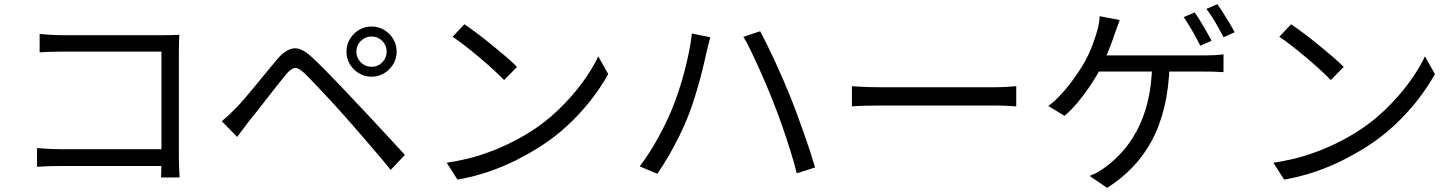

<svg xmlns="http://www.w3.org/2000/svg" viewBox="-20 -850 7040 929"><path d="M171.8 -685.6Q196.9 -683.2 227.1 -681.5Q257.3 -679.8 281.2 -679.8H773.5Q792 -679.8 812.6 -680.2Q833.1 -680.6 847.8 -681.6Q846.8 -664.8 846.1 -643.4Q845.4 -622 845.4 -604.4V-87.8Q845.4 -61 846.9 -31.8Q848.4 -2.7 849.2 8.7H759.2Q759.6 -2.7 760.4 -27.5Q761.2 -52.4 761.2 -79.2V-600.3H281.8Q253.9 -600.3 221.6 -599.3Q189.3 -598.3 171.8 -596.9ZM159.2 -133.5Q178.4 -132.2 208.8 -130.2Q239.1 -128.2 269.8 -128.2H806.1V-46.8H272.4Q242 -46.8 210.7 -45.8Q179.5 -44.7 159.2 -42.9Z M1704.3 -600.1Q1704.3 -570 1725.9 -548.4Q1747.5 -526.8 1777.6 -526.8Q1808.3 -526.8 1829.6 -548.4Q1850.8 -570 1850.8 -600.1Q1850.8 -630.8 1829.6 -652.1Q1808.3 -673.3 1777.6 -673.3Q1747.5 -673.3 1725.9 -652.1Q1704.3 -630.8 1704.3 -600.1ZM1656.4 -600.1Q1656.4 -633.8 1672.9 -661.3Q1689.3 -688.7 1716.8 -705.2Q1744.2 -721.7 1777.6 -721.7Q1811.3 -721.7 1838.8 -705.2Q1866.2 -688.7 1882.7 -661.3Q1899.2 -633.8 1899.2 -600.1Q1899.2 -566.8 1882.7 -539.3Q1866.2 -511.9 1838.8 -495.4Q1811.3 -478.9 1777.6 -478.9Q1744.2 -478.9 1716.8 -495.4Q1689.3 -511.9 1672.9 -539.3Q1656.4 -566.8 1656.4 -600.1ZM1053.1 -263.5Q1072.8 -279.8 1088.5 -294.9Q1104.2 -310.1 1123.8 -329.6Q1142 -347.8 1165.7 -375.8Q1189.5 -403.7 1216.6 -436.6Q1243.7 -469.5 1270.8 -502.6Q1298 -535.7 1321.3 -563.4Q1361 -610.3 1400 -615.8Q1439 -621.3 1490 -572.6Q1520.5 -544.5 1557 -507.2Q1593.6 -469.8 1629.8 -432.1Q1666 -394.4 1694.8 -363.2Q1728.8 -327.8 1770.9 -282.4Q1813 -237 1857.1 -189.6Q1901.2 -142.2 1939.2 -100.6L1870.4 -28Q1835.4 -71.4 1795.5 -117.8Q1755.7 -164.3 1717.3 -208.7Q1679 -253.1 1646.7 -289.1Q1625.3 -313.7 1598.4 -342.9Q1571.5 -372.1 1544.3 -401.2Q1517.2 -430.3 1493.5 -454.9Q1469.7 -479.6 1454 -495Q1424.7 -523.1 1406.3 -520.9Q1387.9 -518.7 1362.2 -487.6Q1344.3 -465.7 1321 -436.3Q1297.7 -406.9 1272.9 -375.1Q1248.1 -343.2 1225.3 -314.1Q1202.4 -285.1 1185.3 -264.5Q1170.4 -245.2 1154.8 -224Q1139.3 -202.8 1127.7 -187.5Z M2227 -732.7Q2253.7 -714.7 2288.7 -688.5Q2323.7 -662.3 2360.2 -632.4Q2396.8 -602.5 2429.1 -574.9Q2461.4 -547.2 2481.6 -526.2L2419.2 -462.7Q2400.4 -482.2 2370 -510.2Q2339.6 -538.2 2303.9 -568.5Q2268.2 -598.7 2233.2 -626.1Q2198.2 -653.5 2170 -671.9ZM2141.3 -62.6Q2228.7 -75.6 2301.3 -98.8Q2373.9 -122 2433.8 -150.9Q2493.7 -179.8 2540.9 -209Q2618.1 -257.3 2682.9 -319.9Q2747.8 -382.4 2796.9 -449.1Q2846 -515.8 2874.7 -577.3L2922.9 -491.7Q2889 -429.8 2839.2 -365.9Q2789.3 -302 2726.2 -243.1Q2663.1 -184.2 2587 -136.5Q2537.2 -105.2 2477.6 -75.1Q2418 -44.9 2347.7 -20.5Q2277.4 3.8 2193.6 19.3Z M3229.2 -316.9Q3245.6 -356 3261.2 -402.2Q3276.8 -448.4 3290 -498Q3303.3 -547.6 3313.2 -596.1Q3323.1 -644.6 3327.7 -687.8L3416.9 -669.8Q3414.1 -658.6 3410.5 -645.9Q3407 -633.1 3404 -620.4Q3401 -607.6 3398.4 -596.8Q3393.4 -573.7 3384.7 -536.4Q3376 -499.1 3363.9 -455.4Q3351.8 -411.8 3337.7 -367.1Q3323.5 -322.4 3307.9 -283.9Q3289.6 -238.2 3265.9 -190Q3242.1 -141.8 3215.2 -95.5Q3188.3 -49.3 3160.3 -9L3075.3 -45Q3122.9 -107.9 3163.3 -181.4Q3203.8 -255 3229.2 -316.9ZM3722 -355.3Q3706.8 -394.1 3688.6 -437.4Q3670.4 -480.6 3650.7 -524.1Q3631 -567.5 3612.3 -605.8Q3593.6 -644 3577 -671.8L3657.9 -698.8Q3672.6 -671.8 3691.3 -633.9Q3710 -596 3729.9 -553.1Q3749.8 -510.1 3768.8 -466.1Q3787.8 -422 3803.8 -382.5Q3818.9 -345.6 3835.6 -300.2Q3852.3 -254.8 3868.9 -207.9Q3885.5 -161 3899.7 -117.5Q3913.9 -74 3923.9 -39.9L3835 -11.3Q3822.8 -62.5 3804 -121.9Q3785.1 -181.3 3764.2 -241.9Q3743.2 -302.5 3722 -355.3Z M4101.9 -433Q4117 -432 4139 -430.6Q4161.1 -429.3 4187.4 -428.6Q4213.7 -427.9 4241.3 -427.9Q4257.1 -427.9 4290.7 -427.9Q4324.3 -427.9 4369.1 -427.9Q4414 -427.9 4464.6 -427.9Q4515.2 -427.9 4565.8 -427.9Q4616.4 -427.9 4661.5 -427.9Q4706.6 -427.9 4739.9 -427.9Q4773.3 -427.9 4789.4 -427.9Q4827 -427.9 4853.8 -429.9Q4880.6 -432 4897.1 -433V-335.4Q4881.8 -336.4 4852.6 -337.9Q4823.4 -339.5 4790 -339.5Q4773.9 -339.5 4740 -339.5Q4706.2 -339.5 4661.4 -339.5Q4616.6 -339.5 4566 -339.5Q4515.4 -339.5 4464.8 -339.5Q4414.2 -339.5 4369.4 -339.5Q4324.5 -339.5 4290.9 -339.5Q4257.3 -339.5 4241.3 -339.5Q4200.1 -339.5 4162.8 -338.4Q4125.5 -337.4 4101.9 -335.4Z M5760.3 -789.7Q5773.3 -772.3 5788.1 -747.7Q5802.9 -723.2 5817.3 -698.2Q5831.8 -673.2 5842 -652.7L5787.8 -628.6Q5773.1 -659 5750.1 -698.8Q5727.2 -738.6 5707.2 -767ZM5869.9 -829.8Q5883.5 -811.4 5899.1 -786.5Q5914.7 -761.6 5929.6 -737.1Q5944.6 -712.6 5953.8 -693.8L5900 -669.7Q5883.8 -702.5 5861.2 -740.8Q5838.6 -779 5817.4 -807ZM5397.7 -753Q5391.4 -736.1 5384.7 -717.3Q5378.1 -698.5 5372.3 -682.7Q5365.2 -660.4 5354.8 -633.3Q5344.5 -606.2 5332.4 -577.6Q5320.4 -549.1 5306.1 -521.1Q5286.7 -482.7 5257.4 -438.8Q5228.1 -394.8 5195.2 -355.3Q5162.3 -315.8 5130.7 -289.7L5051.9 -337.2Q5078.9 -356.6 5105 -383.7Q5131.2 -410.9 5154.7 -441.2Q5178.2 -471.6 5197.3 -500.5Q5216.4 -529.4 5229.6 -552.2Q5250.2 -590.1 5264.1 -626.8Q5278 -663.5 5286.2 -692.1Q5292.5 -711.6 5296.3 -731.9Q5300 -752.2 5301 -771.7ZM5272.4 -581.8Q5286.7 -581.8 5320.2 -581.8Q5353.8 -581.8 5399.8 -581.8Q5445.8 -581.8 5497.4 -581.8Q5548.9 -581.8 5599.9 -581.8Q5650.9 -581.8 5694.6 -581.8Q5738.3 -581.8 5768 -581.8Q5797.6 -581.8 5806.5 -581.8Q5825.3 -581.8 5851.8 -582.9Q5878.3 -584 5900 -587.4V-501Q5876.4 -502.8 5849.9 -503.3Q5823.5 -503.8 5806.5 -503.8Q5796.2 -503.8 5757.8 -503.8Q5719.3 -503.8 5664.2 -503.8Q5609 -503.8 5546.8 -503.8Q5484.5 -503.8 5426.5 -503.8Q5368.6 -503.8 5324.6 -503.8Q5280.7 -503.8 5262 -503.8ZM5639.2 -539.1Q5635.9 -423.8 5613.5 -331.6Q5591.1 -239.4 5551.8 -167.3Q5512.6 -95.2 5458.4 -39.4Q5404.1 16.4 5337 59.1L5252.1 1.3Q5273.6 -6.8 5295.1 -19.2Q5316.6 -31.7 5333.4 -45.2Q5372.3 -74.1 5410.4 -116.1Q5448.5 -158.1 5480.6 -217.4Q5512.7 -276.6 5532.7 -356Q5552.7 -435.4 5554.9 -539.8Z M6227 -732.7Q6253.7 -714.7 6288.7 -688.5Q6323.7 -662.3 6360.2 -632.4Q6396.8 -602.5 6429.1 -574.9Q6461.4 -547.2 6481.6 -526.2L6419.2 -462.7Q6400.4 -482.2 6370 -510.2Q6339.6 -538.2 6303.9 -568.5Q6268.2 -598.7 6233.2 -626.1Q6198.2 -653.5 6170 -671.9ZM6141.3 -62.6Q6228.7 -75.6 6301.3 -98.8Q6373.9 -122 6433.8 -150.9Q6493.7 -179.8 6540.9 -209Q6618.1 -257.3 6682.9 -319.9Q6747.8 -382.4 6796.9 -449.1Q6846 -515.8 6874.7 -577.3L6922.9 -491.7Q6889 -429.8 6839.2 -365.9Q6789.3 -302 6726.2 -243.1Q6663.1 -184.2 6587 -136.5Q6537.2 -105.2 6477.6 -75.1Q6418 -44.9 6347.7 -20.5Q6277.4 3.8 6193.6 19.3Z"/></svg>

Font: Noto Sans KR Thin
Style: Regular
Weight: 100
Designer: Ryoko NISHIZUKA 西塚涼子 (kana, bopomofo & ideographs); Paul D. Hunt (Latin, Greek & Cyrillic); Sandoll Communications 산돌커뮤니
Foundry: Adobe
Version: Version 2.004-H2;hotconv 1.0.118;makeotfexe 2.5.65603